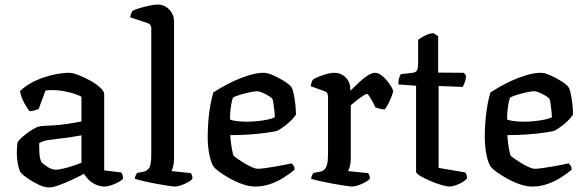

<svg xmlns="http://www.w3.org/2000/svg" viewBox="-20 -820 2569 844"><path d="M194 4Q175 4 149 -8.5Q123 -21 101 -36.5Q79 -52 72 -60Q65 -70 59.5 -95Q54 -120 54 -151Q54 -163 55 -173.5Q56 -184 57 -194Q59 -199 69.5 -209.5Q80 -220 95.5 -232Q111 -244 126.5 -253Q142 -262 153 -264Q160 -266 177.5 -267Q195 -268 217 -269Q231 -270 246 -271.5Q261 -273 276.5 -275.5Q292 -278 307.5 -280.5Q323 -283 338 -286V-395Q313 -408 276.5 -416Q240 -424 211 -424Q202 -424 194 -423.5Q186 -423 180 -422L150 -341Q146 -340 137.5 -336.5Q129 -333 110 -331Q101 -342 87 -366.5Q73 -391 68 -420Q88 -439 114.5 -454Q141 -469 170.5 -479Q200 -489 229 -494.5Q258 -500 283 -500Q299 -500 325 -490Q351 -480 377 -465.5Q403 -451 420.5 -435Q438 -419 438 -407V-71L513 -62Q515 -59 518 -52.5Q521 -46 521 -36Q515 -27 500 -19Q485 -11 468.5 -5.5Q452 0 440 0Q421 0 402.5 -8Q384 -16 370.5 -29Q357 -42 349 -56Q327 -44 297 -30Q267 -16 239.5 -6Q212 4 194 4ZM226 -74Q237 -74 258.5 -79Q280 -84 302.5 -91.5Q325 -99 338 -105V-225Q316 -221 290 -217Q264 -213 243 -211Q217 -208 191 -204Q165 -200 152 -190Q152 -174 153 -150.5Q154 -127 161 -109Q169 -99 188.5 -86.5Q208 -74 226 -74Z M750 0Q742 0 718.5 -3.5Q695 -7 665.5 -12.5Q636 -18 610.5 -24Q585 -30 573 -34Q573 -42 576.5 -49Q580 -56 583 -60L610 -65Q627 -68 636 -82.5Q645 -97 645 -145V-694Q645 -702 642 -708.5Q639 -715 630 -718L552 -744Q554 -754 557 -761.5Q560 -769 562 -772Q573 -778 594.5 -784.5Q616 -791 638.5 -795.5Q661 -800 673 -800Q703 -800 724 -778Q745 -756 745 -725V-125Q745 -103 741 -88.5Q737 -74 734 -68L819 -59Q821 -56 823.5 -50.5Q826 -45 826 -35Q821 -27 806.5 -19Q792 -11 776 -5.5Q760 0 750 0Z M1102 0Q1075 0 1045.5 -10.5Q1016 -21 989.5 -36Q963 -51 944.5 -64.5Q926 -78 921 -85Q909 -99 901 -137Q893 -175 893 -218Q893 -259 896.5 -296.5Q900 -334 906 -364.5Q912 -395 918 -414Q932 -423 957 -437.5Q982 -452 1013 -466Q1044 -480 1077 -490Q1110 -500 1140 -500Q1156 -500 1181 -489Q1206 -478 1229 -463.5Q1252 -449 1260 -438Q1266 -431 1270.5 -410Q1275 -389 1278 -363.5Q1281 -338 1281 -316Q1270 -300 1255 -286Q1240 -272 1225 -261.5Q1210 -251 1199 -245Q1189 -242 1159 -237.5Q1129 -233 1086 -229.5Q1043 -226 992 -226Q994 -195 999 -167Q1004 -139 1008 -134Q1011 -131 1024 -122Q1037 -113 1053.5 -103Q1070 -93 1086.5 -85.5Q1103 -78 1113 -78Q1125 -78 1146 -81Q1167 -84 1190.5 -88Q1214 -92 1233.5 -96Q1253 -100 1262 -102Q1266 -98 1270.5 -91.5Q1275 -85 1275 -74Q1256 -58 1229 -40.5Q1202 -23 1169.5 -11.5Q1137 0 1102 0ZM1063 -285Q1086 -285 1111 -287.5Q1136 -290 1157 -294.5Q1178 -299 1188 -305Q1188 -316 1186 -333Q1184 -350 1182 -365Q1180 -380 1178 -384Q1177 -388 1164 -396.5Q1151 -405 1135.5 -412Q1120 -419 1109 -419Q1100 -419 1078.5 -414.5Q1057 -410 1035.5 -403.5Q1014 -397 1004 -391Q1000 -380 997 -363.5Q994 -347 992.5 -329Q991 -311 991 -295Q1001 -290 1022.5 -287.5Q1044 -285 1063 -285Z M1529 0Q1521 0 1497 -3.5Q1473 -7 1443 -12.5Q1413 -18 1386.5 -24Q1360 -30 1348 -34Q1348 -42 1351.5 -49Q1355 -56 1358 -60L1386 -65Q1397 -67 1405 -73.5Q1413 -80 1417.5 -96.5Q1422 -113 1422 -145V-394Q1422 -402 1419 -409Q1416 -416 1407 -419L1346 -441Q1348 -455 1351 -462Q1354 -469 1358 -472Q1375 -482 1403.5 -491Q1432 -500 1450 -500Q1479 -500 1499.5 -479.5Q1520 -459 1520 -427V-421Q1530 -430 1543.5 -443.5Q1557 -457 1572 -470Q1587 -483 1602 -491.5Q1617 -500 1629 -500Q1642 -500 1655.5 -490Q1669 -480 1681 -465.5Q1693 -451 1700.5 -438Q1708 -425 1708 -419Q1708 -414 1702 -398Q1696 -382 1687.5 -365Q1679 -348 1671 -339Q1659 -339 1647.5 -342.5Q1636 -346 1630 -348Q1624 -362 1616.5 -375.5Q1609 -389 1603 -398Q1597 -407 1593 -407Q1589 -407 1578.5 -400.5Q1568 -394 1556 -385Q1544 -376 1534.5 -368Q1525 -360 1522 -357V-125Q1522 -105 1518 -89.5Q1514 -74 1510 -68L1598 -59Q1600 -57 1603 -50.5Q1606 -44 1606 -35Q1600 -27 1585.5 -19Q1571 -11 1555 -5.5Q1539 0 1529 0Z M1956 0Q1944 0 1920 -7Q1896 -14 1870.5 -25Q1845 -36 1827 -47Q1809 -58 1809 -65V-443L1731 -449Q1731 -467 1735 -478.5Q1739 -490 1742 -494L1794 -500Q1809 -502 1813.5 -512Q1818 -522 1818 -542V-645Q1831 -655 1850.5 -664.5Q1870 -674 1886 -674L1906 -661V-501L2019 -500L2029 -487Q2028 -471 2023 -458Q2018 -445 2014 -438L1908 -442V-82L2025 -62Q2027 -59 2030 -53Q2033 -47 2033 -36Q2026 -27 2011.5 -18.5Q1997 -10 1982 -5Q1967 0 1956 0Z M2320 0Q2293 0 2263.5 -10.5Q2234 -21 2207.5 -36Q2181 -51 2162.5 -64.5Q2144 -78 2139 -85Q2127 -99 2119 -137Q2111 -175 2111 -218Q2111 -259 2114.5 -296.5Q2118 -334 2124 -364.5Q2130 -395 2136 -414Q2150 -423 2175 -437.5Q2200 -452 2231 -466Q2262 -480 2295 -490Q2328 -500 2358 -500Q2374 -500 2399 -489Q2424 -478 2447 -463.5Q2470 -449 2478 -438Q2484 -431 2488.5 -410Q2493 -389 2496 -363.5Q2499 -338 2499 -316Q2488 -300 2473 -286Q2458 -272 2443 -261.5Q2428 -251 2417 -245Q2407 -242 2377 -237.5Q2347 -233 2304 -229.5Q2261 -226 2210 -226Q2212 -195 2217 -167Q2222 -139 2226 -134Q2229 -131 2242 -122Q2255 -113 2271.5 -103Q2288 -93 2304.5 -85.5Q2321 -78 2331 -78Q2343 -78 2364 -81Q2385 -84 2408.5 -88Q2432 -92 2451.5 -96Q2471 -100 2480 -102Q2484 -98 2488.5 -91.5Q2493 -85 2493 -74Q2474 -58 2447 -40.5Q2420 -23 2387.5 -11.5Q2355 0 2320 0ZM2281 -285Q2304 -285 2329 -287.5Q2354 -290 2375 -294.5Q2396 -299 2406 -305Q2406 -316 2404 -333Q2402 -350 2400 -365Q2398 -380 2396 -384Q2395 -388 2382 -396.5Q2369 -405 2353.5 -412Q2338 -419 2327 -419Q2318 -419 2296.5 -414.5Q2275 -410 2253.5 -403.5Q2232 -397 2222 -391Q2218 -380 2215 -363.5Q2212 -347 2210.5 -329Q2209 -311 2209 -295Q2219 -290 2240.5 -287.5Q2262 -285 2281 -285Z"/></svg>

Font: Texturina Medium 12pt Medium
Style: Regular
Weight: 500
Version: Version 1.002